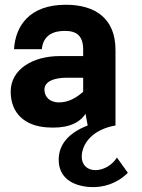

<svg xmlns="http://www.w3.org/2000/svg" viewBox="-20 -528 599 808"><path d="M472 135C454 165 417 188 382 188C346 188 324 165 324 132C324 77 369 17 466 0V-318C466 -451 380 -508 257 -508C103 -508 45 -418 39 -321H156C162 -382 207 -398 253 -398C303 -398 330 -377 330 -319V-292H231C118 -292 25 -236 25 -143C25 -49 87 2 177 8C247 13 307 0 340 -49L349 0C264 33 227 84 227 144C227 220 285 254 357 259C414 263 474 244 518 199ZM330 -142C303 -118 270 -97 228 -97C192 -97 167 -118 167 -151C167 -185 207 -201 262 -201H330Z"/></svg>

Font: Oakes Bold
Style: Regular
Weight: 700
Designer: Samuel Oakes
Foundry: Samuel Oakes
Version: Version 1.003;PS 001.003;hotconv 1.0.88;makeotf.lib2.5.64775